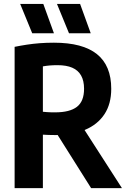

<svg xmlns="http://www.w3.org/2000/svg" viewBox="-20 -969 654 989"><path d="M55.3 0V-727.7Q85.9 -734 118.2 -738.9Q150.6 -743.9 185.2 -746.5Q219.8 -749.1 257.9 -749.1Q406.2 -749.1 479.6 -690Q553 -630.9 553 -511.6Q553 -433.4 517.8 -380.4Q482.6 -327.3 418.1 -300.3Q353.6 -273.3 265.5 -273.3Q244.9 -273.3 230.3 -273.9Q215.8 -274.5 200.9 -275.3V0ZM449.3 0 235.2 -339.9H389.4L608.1 0ZM264.6 -390.3Q339.1 -390.3 376.1 -418.6Q413 -447 413 -511.6Q413 -553.1 397.7 -580.1Q382.5 -607.1 352.3 -620.2Q322 -633.3 276.6 -633.3Q253.1 -633.3 235.5 -631.7Q217.9 -630.2 200.9 -627.1V-393.3Q212.3 -392.3 222.1 -391.5Q232 -390.8 242.1 -390.5Q252.2 -390.3 264.6 -390.3ZM335.5 -797.5 273.4 -948.9H392.5L447.4 -797.5ZM146 -797.5 83.9 -948.9H203L257.9 -797.5Z"/></svg>

Font: Encode Sans Condensed Thin
Style: Regular
Weight: 100
Width: 3
Designer: Multiple Designers
Foundry: Impallari Type
Version: Version 3.002